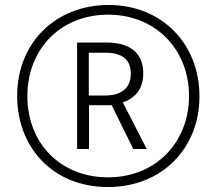

<svg xmlns="http://www.w3.org/2000/svg" viewBox="-20 -836 870 772"><path d="M414 -84C630 -84 782 -238 782 -449C782 -656 635 -816 416 -816C209 -816 49 -669 49 -450C49 -246 190 -84 414 -84ZM414 -123C223 -123 90 -260 90 -450C90 -637 222 -777 415 -777C607 -777 740 -636 740 -450C740 -267 610 -123 414 -123ZM290 -237H338V-413H429L516 -237H570L474 -424C523 -442 556 -477 556 -541C556 -626 499 -665 408 -665H290ZM403 -452H337V-624H404C468 -624 506 -599 506 -540C506 -478 463 -452 403 -452Z"/></svg>

Font: Noto Sans Kannada UI ExtraCondensed Light
Style: Regular
Weight: 300
Width: 2
Designer: Jelle Bosma - Monotype Design Team
Foundry: Monotype Imaging Inc.
Version: Version 2.005